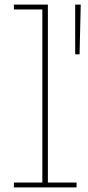

<svg xmlns="http://www.w3.org/2000/svg" viewBox="-20 -810 380 830"><path d="M187 -21H311V0H40V-21H163V-769H40V-790H187ZM305 -790H329L324 -575H305Z"/></svg>

Font: Hepta Slab ExtraLight
Style: Regular
Weight: 200
Designer: Michael LaGattuta
Foundry: Michael LaGattuta
Version: Version 1.100